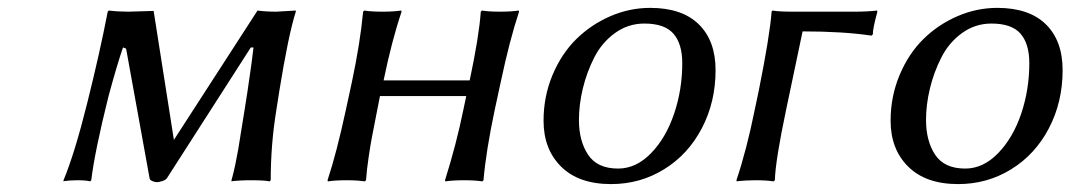

<svg xmlns="http://www.w3.org/2000/svg" viewBox="-20 -460 2732 490"><path d="M256.8 -213.9Q221.7 -73.2 212.9 0L210 2.9Q200.7 0 176.8 0Q167 0 158.2 0.7Q149.4 1.5 145.5 2L142.1 2.9V0Q170.4 -67.9 202.6 -197Q234.9 -326.2 254.9 -430.2L257.8 -433.1Q281.2 -430.2 307.1 -430.2L372.1 -432.1L423.8 -103L637.2 -433.1Q658.2 -430.2 685.1 -430.2L734.9 -433.1V-430.2Q715.8 -370.1 692.9 -228L685.1 -178.2Q670.9 -90.8 670.9 0L668 2.9Q655.3 0 621.1 0Q605.5 0 592.8 0.7Q580.1 1.5 575.2 2L570.8 2.9V0Q576.2 -19 580.8 -41.5Q585.4 -64 588.1 -79.6Q590.8 -95.2 595.9 -128.2Q601.1 -161.1 604 -178.2L611.8 -228Q624.5 -313.5 627 -338.9H620.1L405.8 -4.9Q402.3 -0.5 394 2.2Q385.7 4.9 379.9 4.9Q375.5 4.9 368.9 2.2Q362.3 -0.5 361.8 -4.9L301.8 -335.9L293.9 -338.9Q279.3 -296.9 256.8 -213.9Z M1162.6 -180.2 1169.9 -214.8H949.7L942.9 -180.2Q932.6 -127.9 929 -108.9Q925.3 -89.8 920.7 -58.3Q916 -26.9 914.1 0L910.6 2.9Q892.6 0 864.7 0Q835 0 816.9 2.9L815.9 0Q838.9 -69.3 862.8 -180.2L877.9 -250Q899.4 -351.1 906.7 -430.2L909.7 -433.1Q926.8 -430.2 956.1 -430.2Q984.4 -430.2 1003.9 -433.1L1004.9 -430.2Q980 -356.9 959 -254.9H1178.7Q1202.6 -367.2 1207 -430.2L1210 -433.1Q1227.1 -430.2 1255.9 -430.2Q1284.2 -430.2 1303.7 -433.1L1304.7 -430.2Q1280.8 -358.4 1257.8 -250L1242.7 -180.2Q1220.2 -73.7 1213.9 0L1210.9 2.9Q1192.4 0 1165 0Q1134.8 0 1116.7 2.9L1115.7 0Q1145 -93.3 1162.6 -180.2Z M1639.2 -439.9Q1720.7 -439.9 1763.4 -397.9Q1806.2 -356 1806.2 -280.8Q1806.2 -199.7 1771.2 -132.8Q1736.3 -65.9 1675 -28.1Q1613.8 9.8 1539.6 9.8Q1457 9.8 1412.1 -34.7Q1367.2 -79.1 1367.2 -151.9Q1367.2 -213.9 1390.1 -268.6Q1413.1 -323.2 1450.9 -360.4Q1488.8 -397.5 1537.8 -418.7Q1586.9 -439.9 1639.2 -439.9ZM1624.5 -399.9Q1583 -399.9 1549.6 -375.7Q1516.1 -351.6 1496.8 -313.7Q1477.5 -275.9 1467.5 -234.4Q1457.5 -192.9 1457.5 -153.8Q1457.5 -100.1 1481 -64.9Q1504.4 -29.8 1557.6 -29.8Q1603.5 -29.8 1641.6 -69.1Q1679.7 -108.4 1700.4 -169.9Q1721.2 -231.4 1721.2 -298.8Q1721.2 -348.1 1698.7 -374Q1676.3 -399.9 1624.5 -399.9Z M2162.1 -430.2Q2192.9 -430.2 2218.3 -433.1L2219.2 -430.2Q2207.5 -387.7 2207.5 -372.1L2204.1 -369.1Q2131.3 -379.9 2028.3 -379.9L1986.3 -180.2Q1959 -50.8 1957.5 0L1954.1 2.9Q1937 0 1908.2 0Q1895 0 1883.1 0.7Q1871.1 1.5 1865.7 2L1860.4 2.9L1859.4 0Q1885.7 -78.1 1906.2 -180.2L1916.5 -229Q1944.8 -370.1 1949.2 -430.2L1951.2 -433.1Q1968.3 -430.2 2002.4 -430.2Z M2524.9 -439.9Q2606.4 -439.9 2649.2 -397.9Q2691.9 -356 2691.9 -280.8Q2691.9 -199.7 2657 -132.8Q2622.1 -65.9 2560.8 -28.1Q2499.5 9.8 2425.3 9.8Q2342.8 9.8 2297.9 -34.7Q2252.9 -79.1 2252.9 -151.9Q2252.9 -213.9 2275.9 -268.6Q2298.8 -323.2 2336.7 -360.4Q2374.5 -397.5 2423.6 -418.7Q2472.7 -439.9 2524.9 -439.9ZM2510.3 -399.9Q2468.8 -399.9 2435.3 -375.7Q2401.9 -351.6 2382.6 -313.7Q2363.3 -275.9 2353.3 -234.4Q2343.3 -192.9 2343.3 -153.8Q2343.3 -100.1 2366.7 -64.9Q2390.1 -29.8 2443.4 -29.8Q2489.3 -29.8 2527.3 -69.1Q2565.4 -108.4 2586.2 -169.9Q2606.9 -231.4 2606.9 -298.8Q2606.9 -348.1 2584.5 -374Q2562 -399.9 2510.3 -399.9Z"/></svg>

Font: Linear Smooth
Style: Italic
Weight: 400
Designer: Philipp H. Poll, Flanker
Foundry: Philipp H. Poll, reworked by Flanker
Version: Version 1.061 | FøM Fix